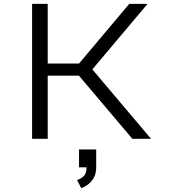

<svg xmlns="http://www.w3.org/2000/svg" viewBox="-20 -720 915 996"><path d="M146.5 0V-700H227.5V-390.5H390L650.5 -700H745.5L459 -360L763.5 0H666.5L389.5 -327.5H227.5V0ZM390 148V55.5H479V148Q479 182.5 465.2 204.8Q451.5 227 433.2 239.5Q415 252 401.5 256L379.5 214Q393.5 210.5 411.2 196.5Q429 182.5 429 148Z"/></svg>

Font: Trispace SemiExpanded Light
Style: Regular
Weight: 300
Width: 6
Designer: Tyler Finck
Foundry: Etcetera Type Company
Version: Version 1.210; ttfautohint (v1.8.3)